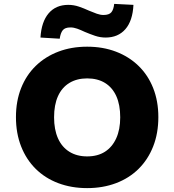

<svg xmlns="http://www.w3.org/2000/svg" viewBox="-20 -956 896 987"><path d="M428 11Q347 11 279.5 -14.5Q212 -40 163.5 -88Q115 -136 88.5 -203.5Q62 -271 62 -354Q62 -436 88.5 -503Q115 -570 164 -617.5Q213 -665 280 -690.5Q347 -716 428 -716Q509 -716 576 -690.5Q643 -665 692 -617.5Q741 -570 767.5 -503Q794 -436 794 -354Q794 -271 767.5 -203.5Q741 -136 692.5 -88Q644 -40 576.5 -14.5Q509 11 428 11ZM428 -152Q482 -152 519.5 -176Q557 -200 577.5 -245Q598 -290 598 -353Q598 -417 578 -461.5Q558 -506 520 -529.5Q482 -553 428 -553Q375 -553 336.5 -529.5Q298 -506 278 -461.5Q258 -417 258 -353Q258 -290 278 -245Q298 -200 336.5 -176Q375 -152 428 -152ZM287 -757 188 -763Q193 -844 230 -887.5Q267 -931 331 -931Q359 -931 385.5 -922Q412 -913 438 -901Q459 -892 477.5 -885.5Q496 -879 512 -879Q541 -879 552.5 -893Q564 -907 567 -936L666 -931Q662 -849 624.5 -806Q587 -763 523 -763Q495 -763 468.5 -772Q442 -781 416 -792Q395 -802 377 -808.5Q359 -815 342 -815Q314 -815 302.5 -800.5Q291 -786 287 -757Z"/></svg>

Font: Nunito Sans 7pt Black
Style: Regular
Weight: 900
Designer: Vernon Adams
Foundry: Vernon Adams
Version: Version 3.101;gftools[0.9.27]